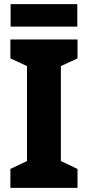

<svg xmlns="http://www.w3.org/2000/svg" viewBox="-20 -904 423 924"><path d="M353 0H30V-91L110 -129V-586L30 -623V-714H353V-623L273 -586V-129L353 -91ZM352 -884V-776H31V-884Z"/></svg>

Font: Noto Sans Gurmukhi SemiCondensed ExtraBold
Style: Regular
Weight: 800
Width: 4
Designer: Jelle Bosma - Monotype Design Team
Foundry: Monotype Imaging Inc.
Version: Version 2.004; ttfautohint (v1.8.4.7-5d5b)